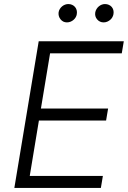

<svg xmlns="http://www.w3.org/2000/svg" viewBox="-20 -932 634 952"><path d="M171.9 -727.3H593.8L583.8 -667.6H228.3L182.9 -393.8H516L506 -334.2H172.9L127.5 -59.7H490.1L480.1 0H51.1ZM452.4 -871.1Q454.2 -880 458.8 -887.4Q463.4 -894.9 470 -900.4Q476.6 -905.9 484.4 -908.9Q492.2 -911.9 500.4 -911.9Q511 -911.9 519.7 -908Q528.4 -904.1 534.1 -897.4Q539.8 -890.6 542.1 -881.6Q544.4 -872.5 542.6 -861.9Q541.2 -853.7 536.9 -846.2Q532.7 -838.8 526.1 -833.3Q519.5 -827.8 511.4 -824.4Q503.2 -821 493.6 -821Q474.4 -821 461.6 -835.9Q448.9 -850.9 452.4 -871.1ZM270.6 -871.1Q272 -880 276.6 -887.4Q281.2 -894.9 287.8 -900.4Q294.4 -905.9 302.4 -908.9Q310.4 -911.9 318.5 -911.9Q329.2 -911.9 337.7 -908Q346.2 -904.1 351.9 -897.5Q357.6 -891 360.1 -881.7Q362.6 -872.5 360.8 -861.9Q359.7 -854 355.5 -846.6Q351.2 -839.1 344.6 -833.5Q338.1 -827.8 329.7 -824.4Q321.4 -821 311.8 -821Q292.3 -821 280.2 -836.3Q268.1 -851.6 270.6 -871.1Z"/></svg>

Font: Inter P Light
Style: Italic
Weight: 300
Italic angle: 9.39999°
Designer: Rasmus Andersson
Foundry: rsms
Version: Version 3.018;git-588b23468